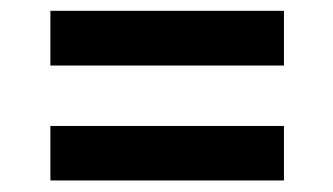

<svg xmlns="http://www.w3.org/2000/svg" viewBox="-20 -499 600 346"><path d="M491.7 -380.9H70.8V-479.5H491.7ZM491.7 -173.8H70.8V-272H491.7Z"/></svg>

Font: Vazir Medium UI
Style: Medium-UI
Weight: 500
Designer: Saber Rastikerdar
Foundry: Saber Rastikerdar
Version: Version 30.0.0